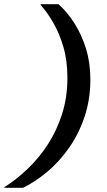

<svg xmlns="http://www.w3.org/2000/svg" viewBox="-102 -770 514 920"><path d="M221 -397Q221 -304 195.5 -224Q170 -144 127.5 -78.5Q85 -13 31 38.5Q-23 90 -81 127L-82 130H8Q66 102 123.5 54Q181 6 228 -60.5Q275 -127 303 -210Q331 -293 331 -390Q331 -469 310 -537Q289 -605 254 -659.5Q219 -714 178 -750H93L92 -747Q123 -713 152.5 -662.5Q182 -612 201.5 -546Q221 -480 221 -397Z"/></svg>

Font: Roboto Serif 20pt Medium
Style: Italic
Weight: 500
Italic angle: -10°
Version: Version 1.008